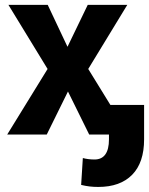

<svg xmlns="http://www.w3.org/2000/svg" viewBox="-20 -548 607 782"><path d="M254.9 -357.4 337.4 -528.3H498.5L339.4 -267.1L503.9 0H343.3L256.8 -175.3L170.4 0H9.3L173.8 -267.1L14.2 -528.3H174.3ZM566.9 -120.6V19.5Q566.9 114.3 518.3 163.8Q469.7 213.4 380.4 213.4Q360.4 213.4 344.5 211.4Q328.6 209.5 310.5 205.1L317.4 95.7Q328.1 98.6 340.1 100.1Q352.1 101.6 365.2 101.6Q394 101.6 408.9 81.1Q423.8 60.5 423.8 19.5V-120.6Z"/></svg>

Font: Roboto Web
Style: Bold
Weight: 700
Designer: Google
Version: Version 1.200310; 2013